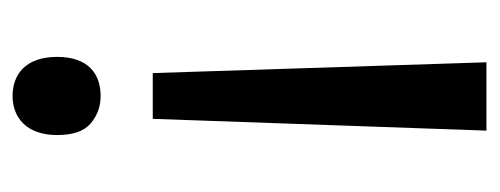

<svg xmlns="http://www.w3.org/2000/svg" viewBox="-256 -498 768 295"><g transform="rotate(90 127.5 -350.0)"><path d="M180.2 -713.9H75.2L91.8 -201.2H162.1ZM66.9 -54.2C66.9 -5.9 93.8 14.2 127 14.2C158.7 14.2 187 -5.9 187 -54.2C187 -78.6 181.2 -95.7 168.9 -106C156.7 -116.2 143.1 -121.1 127 -121.1C93.8 -121.1 66.9 -103 66.9 -54.2Z"/></g></svg>

Font: Avrile Sans
Style: Regular
Weight: 400
Designer: Monotype Design Team, Google (font), Stefan Peev (BGR Cyrillic), Cristiano Sobral (main changes)
Foundry: The Avrile Sans Project Authors
Version: Version 3.110